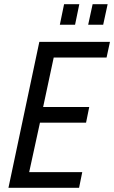

<svg xmlns="http://www.w3.org/2000/svg" viewBox="-20 -888 540 908"><path d="M166 -690H500L484 -616H234L184 -382H402L387 -308H169L118 -74H369L354 0H20ZM283 -868H355L335 -771H263ZM418 -868H489L468 -771H397Z"/></svg>

Font: Decalotype
Style: Italic
Weight: 400
Italic angle: -12°
Designer: Alfredo Marco Pradil
Foundry: Alfredo Marco Pradil
Version: Version 1.0